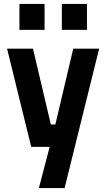

<svg xmlns="http://www.w3.org/2000/svg" viewBox="-20 -748 540 978"><path d="M16 -500H148L239 -114H262L353 -500H485L309 210H178L233 0H139ZM79 -596V-728H207V-596ZM295 -596V-728H423V-596Z"/></svg>

Font: TitilliumText
Style: ExtraBold
Weight: 800
Designer: Accademia di Belle Arti di Urbino and others
Foundry: Accademia di Belle Arti di Urbino and others.
Version: Version 60.001